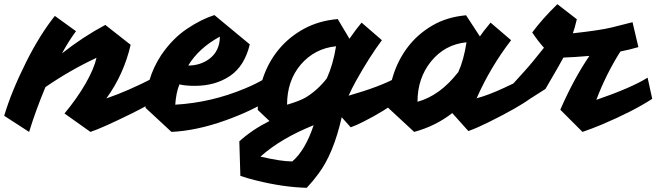

<svg xmlns="http://www.w3.org/2000/svg" viewBox="-101 -603 3135 917"><path d="M195 -348Q295 -427 402 -484L523 -389Q490 -247 407 -133Q507 -167 634 -232L655 -131Q614 -104 530 -62Q386 9 331 27L207 -61Q267 -133 307.5 -203.5Q348 -274 360 -327Q232 -267 116 -187Q70 -77 38 27L-81 -50Q-47 -165 25 -309Q90 -438 161 -527L262 -454Q227 -407 195 -348Z M830 -193Q783 -193 756 -200Q740 -161 736 -103Q908 -113 1068 -180Q1122 -202 1172 -232L1193 -131Q1100 -72 973 -27Q838 21 718 27L594 -88Q594 -226 669 -340Q723 -419 791.5 -465Q860 -511 923 -531L1092 -391Q1067 -287 997 -240Q927 -193 830 -193ZM798 -290Q856 -290 899 -322Q949 -360 949 -428Q848 -373 798 -290Z M1042 72Q1104 16 1186 -25L1130 -78Q1130 -157 1155.5 -232Q1181 -307 1230 -366.5Q1279 -426 1350 -465Q1421 -504 1512 -512L1568 -418Q1599 -463 1626 -495L1723 -411Q1665 -334 1599 -216Q1579 -180 1564 -146Q1717 -190 1792 -232L1813 -131Q1731 -70 1635 -22Q1600 -4 1574 5L1531 -43Q1492 131 1419 228Q1394 262 1364 294Q1251 291 1123 259Q1082 249 1047 237ZM1270 -103Q1329 -120 1360 -138Q1418 -174 1460 -229Q1490 -295 1504 -382Q1402 -372 1335 -294Q1270 -217 1270 -103ZM1143 145Q1241 168 1295 168Q1357 115 1397 -5Q1240 58 1143 145Z M2059 -63Q1980 -1 1877 27L1753 -88Q1753 -167 1777 -243Q1801 -319 1848 -380Q1895 -441 1964.5 -481.5Q2034 -522 2125 -530L2191 -429Q2203 -448 2242 -495L2340 -411Q2241 -282 2176 -135L2173 -133Q2231 -148 2309 -184.5Q2387 -221 2408 -232L2430 -131Q2371 -88 2234 -20Q2180 7 2136 23ZM1893 -117Q2000 -146 2088 -259Q2114 -316 2127 -401Q2024 -391 1958 -310Q1893 -230 1893 -117Z M2441 -448Q2489 -513 2561 -583L2654 -511Q2643 -465 2635 -444Q2764 -458 2821 -472Q2878 -486 2920 -497L2948 -378Q2907 -366 2862 -357Q2793 -248 2747 -126Q2913 -183 2992 -232L3014 -131Q2922 -71 2773 -8Q2725 12 2681 27L2575 -79Q2640 -228 2714 -336Q2644 -330 2590 -328Q2574 -298 2504 -178L2430 -131L2335 -187Q2418 -277 2447 -313Q2476 -349 2497 -375Q2468 -407 2441 -448Z"/></svg>

Font: Vampiro One
Style: Regular
Weight: 400
Designer: Riccardo De Franceschi
Foundry: Sorkin Type Co.
Version: Version 1.002